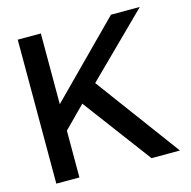

<svg xmlns="http://www.w3.org/2000/svg" viewBox="-107 -834 933 939"><g transform="rotate(-15 360.0 -364.5)"><path d="M64 0V-729H181V-371L536 -729H682L375 -426L690 0H546L288 -345L181 -237V0Z"/></g></svg>

Font: Hubot Sans Medium
Style: Regular
Weight: 500
Designer: Deni Anggara
Foundry: GitHub, Inc., Subsidiary of Microsoft Corporation
Version: Version 2.000